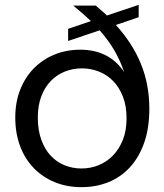

<svg xmlns="http://www.w3.org/2000/svg" viewBox="-20 -763 678 792"><path d="M355 -676Q323 -707 282 -740H375Q387 -729 398.5 -719.5Q410 -710 421 -699L552 -743V-692L458 -660Q527 -584 561.5 -499Q596 -414 596 -315Q596 -234 574.5 -173.5Q553 -113 515.5 -72.5Q478 -32 427 -11.5Q376 9 316 9Q256 9 206 -11.5Q156 -32 119.5 -69.5Q83 -107 63 -160Q43 -213 43 -278Q43 -342 63.5 -393.5Q84 -445 120 -481.5Q156 -518 205 -538Q254 -558 311 -558Q430 -558 492 -466Q476 -513 452 -554.5Q428 -596 391 -638L261 -594V-644ZM136 -278Q136 -227 150 -187.5Q164 -148 188.5 -121.5Q213 -95 246 -81.5Q279 -68 316 -68Q353 -68 386.5 -81.5Q420 -95 445.5 -121Q471 -147 486.5 -185.5Q502 -224 502 -275Q502 -326 487 -364.5Q472 -403 446.5 -429Q421 -455 387.5 -468Q354 -481 318 -481Q281 -481 248 -468Q215 -455 190 -429.5Q165 -404 150.5 -366Q136 -328 136 -278Z"/></svg>

Font: Poppins
Style: Regular
Weight: 400
Designer: Ninad Kale (Devanagari), Jonny Pinhorn (Latin)
Foundry: Indian Type Foundry
Version: Version 3.002 2017